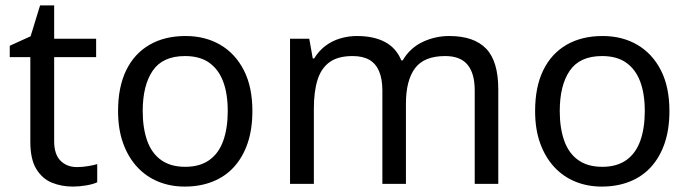

<svg xmlns="http://www.w3.org/2000/svg" viewBox="-20 -679 2546 709"><path d="M264 -62Q284 -62 305 -65.5Q326 -69 339 -73V-6Q325 1 299 5.5Q273 10 249 10Q207 10 171.5 -4.5Q136 -19 114 -55Q92 -91 92 -156V-468H16V-510L93 -545L128 -659H180V-536H335V-468H180V-158Q180 -109 203.5 -85.5Q227 -62 264 -62Z M912 -269Q912 -202 894.5 -150.5Q877 -99 844.5 -63Q812 -27 765.5 -8.5Q719 10 662 10Q609 10 564 -8.5Q519 -27 486 -63Q453 -99 434.5 -150.5Q416 -202 416 -269Q416 -358 446 -419.5Q476 -481 532 -513.5Q588 -546 665 -546Q738 -546 793.5 -513.5Q849 -481 880.5 -419.5Q912 -358 912 -269ZM507 -269Q507 -206 523.5 -159.5Q540 -113 575 -88Q610 -63 664 -63Q718 -63 753 -88Q788 -113 804.5 -159.5Q821 -206 821 -269Q821 -333 804 -378Q787 -423 752.5 -447.5Q718 -472 663 -472Q581 -472 544 -418Q507 -364 507 -269Z M1639 -546Q1730 -546 1775 -499.5Q1820 -453 1820 -349V0H1733V-345Q1733 -408 1706.5 -440Q1680 -472 1624 -472Q1546 -472 1512.5 -427Q1479 -382 1479 -296V0H1392V-345Q1392 -387 1380 -415.5Q1368 -444 1344 -458Q1320 -472 1282 -472Q1228 -472 1197 -449.5Q1166 -427 1152.5 -384Q1139 -341 1139 -278V0H1051V-536H1122L1135 -463H1140Q1157 -491 1181.5 -509.5Q1206 -528 1236 -537Q1266 -546 1298 -546Q1360 -546 1401.5 -524Q1443 -502 1462 -456H1467Q1494 -502 1540.5 -524Q1587 -546 1639 -546Z M2452 -269Q2452 -202 2434.5 -150.5Q2417 -99 2384.5 -63Q2352 -27 2305.5 -8.5Q2259 10 2202 10Q2149 10 2104 -8.5Q2059 -27 2026 -63Q1993 -99 1974.5 -150.5Q1956 -202 1956 -269Q1956 -358 1986 -419.5Q2016 -481 2072 -513.5Q2128 -546 2205 -546Q2278 -546 2333.5 -513.5Q2389 -481 2420.5 -419.5Q2452 -358 2452 -269ZM2047 -269Q2047 -206 2063.5 -159.5Q2080 -113 2115 -88Q2150 -63 2204 -63Q2258 -63 2293 -88Q2328 -113 2344.5 -159.5Q2361 -206 2361 -269Q2361 -333 2344 -378Q2327 -423 2292.5 -447.5Q2258 -472 2203 -472Q2121 -472 2084 -418Q2047 -364 2047 -269Z"/></svg>

Font: uoriya85
Style: Book
Weight: 400
Designer: Jelle Bosma - Monotype Design Team
Foundry: Monotype Imaging Inc.
Version: Version 2.003